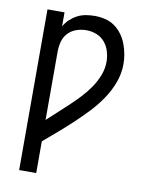

<svg xmlns="http://www.w3.org/2000/svg" viewBox="-84 -804 668 865"><g transform="rotate(10 250.0 -371.5)"><path d="M64 0V-735H142V-671Q152 -689 167 -703Q182 -717 200 -726.5Q218 -736 238.5 -739.5Q259 -743 279 -743Q303 -743 326.5 -737.5Q350 -732 369.5 -718.5Q389 -705 403.5 -685.5Q418 -666 426.5 -644Q435 -622 439.5 -598.5Q444 -575 444 -552Q444 -508 428.5 -466.5Q413 -425 388.5 -389Q364 -353 334.5 -321.5Q305 -290 273 -260Q241 -230 208 -201.5Q175 -173 142 -145V0ZM142 -243Q166 -265 190 -287Q214 -309 237.5 -331Q261 -353 283.5 -377Q306 -401 324.5 -428Q343 -455 355 -485.5Q367 -516 367 -549Q367 -572 360 -595.5Q353 -619 338 -637Q323 -655 300.5 -664Q278 -673 254 -673Q231 -673 208.5 -665.5Q186 -658 170 -641Q154 -624 148 -601Q142 -578 142 -555Z"/></g></svg>

Font: Iosevka Fixed
Style: Regular
Weight: 400
Monospace: yes
Designer: Belleve Invis
Foundry: Belleve Invis
Version: Version 33.2.4